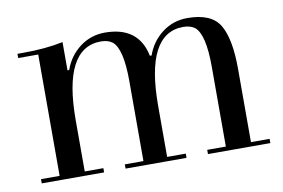

<svg xmlns="http://www.w3.org/2000/svg" viewBox="-58 -575 986 670"><g transform="rotate(-10 435.0 -240.0)"><path d="M261 -15V0H40V-15H106V-445H35V-460H56Q135 -460 197 -473V-373H203Q220 -421 259 -450.5Q298 -480 348 -480Q467 -480 489 -373H495Q512 -421 551 -450.5Q590 -480 640 -480Q726 -480 755 -430Q784 -380 784 -275V-15H850V0H629V-15H695V-298Q695 -412 662 -440Q646 -452 621 -452Q487 -452 487 -196V-15H553V0H337V-15H403V-298Q403 -412 370 -440Q354 -452 329 -452Q195 -452 195 -196V-15Z"/></g></svg>

Font: Elsie Swash Caps
Style: Regular
Weight: 400
Designer: Alejandro Inler
Foundry: Alejandro Inler
Version: 1.003